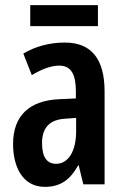

<svg xmlns="http://www.w3.org/2000/svg" viewBox="-20 -719 486 749"><path d="M362 -699H98V-617H362ZM233 -553C173 -553 118 -538 71 -510L104 -426C146 -451 181 -463 211 -463C257 -463 276 -430 276 -362V-335L211 -332C95 -327 31 -268 31 -157C31 -70 67 10 155 10C216 10 254 -18 285 -74H287L305 0H388V-362C388 -487 338 -553 233 -553ZM236 -256 277 -259V-207C277 -128 246 -80 199 -80C163 -80 144 -106 144 -161C144 -221 174 -253 236 -256Z"/></svg>

Font: Noto Sans Devanagari ExtraCondensed SemiBold
Style: Regular
Weight: 600
Width: 2
Designer: Jelle Bosma - Monotype Design Team
Foundry: Monotype Imaging Inc.
Version: Version 2.004